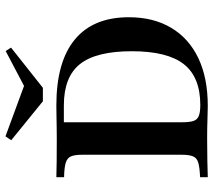

<svg xmlns="http://www.w3.org/2000/svg" viewBox="-60 -744 803 724"><g transform="rotate(-90 342.0 -381.5)"><path d="M36.3 0V-29Q73.4 -30.6 91.1 -35.9Q108.9 -41.1 114.9 -55.6Q121 -70.2 121 -98.4V-472.6Q121 -501.6 114.9 -515.7Q108.9 -529.8 91.1 -535.5Q73.4 -541.1 36.3 -541.9V-571Q60.5 -570.2 96 -569.8Q131.5 -569.4 181.5 -569.4Q204.8 -569.4 228.2 -569.8Q251.6 -570.2 272.6 -570.6Q293.5 -571 307.3 -571Q471 -571 555.2 -501.6Q639.5 -432.3 639.5 -297.6Q639.5 -204.8 599.6 -137.9Q559.7 -71 485.1 -35.5Q410.5 0 304.8 0Q284.7 0 254.8 -1.2Q225 -2.4 182.3 -2.4Q135.5 -2.4 96.8 -1.6Q58.1 -0.8 36.3 0ZM308.1 -28.2Q413.7 -28.2 462.5 -90.3Q511.3 -152.4 511.3 -286.3Q511.3 -421 462.9 -481.9Q414.5 -542.7 307.3 -542.7H243.5V-96.8Q243.5 -68.5 248.4 -54Q253.2 -39.5 267.3 -33.9Q281.5 -28.2 308.1 -28.2ZM512.1 -762.1 525 -741.9 373.4 -621.8H322.6L175.8 -741.1L190.3 -762.9L404.8 -683.9L360.5 -682.3Z"/></g></svg>

Font: Playfair
Style: Bold
Weight: 700
Designer: Claus Eggers Sørensen
Foundry: Claus Eggers Sørensen
Version: Version 2.001;gftools[0.9.30]